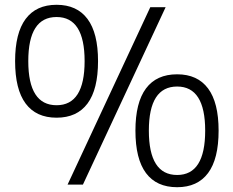

<svg xmlns="http://www.w3.org/2000/svg" viewBox="-20 -770 974 801"><path d="M607 -740H671L326 0H262ZM719 -40Q836 -40 836 -225Q836 -409 719 -409Q601 -409 601 -225Q601 -40 719 -40ZM719 11Q633 11 589 -48Q545 -107 545 -225Q545 -342 589 -401Q633 -460 719 -460Q804 -460 848 -401Q892 -342 892 -225Q892 -107 848 -48Q804 11 719 11ZM216 -331Q333 -331 333 -515Q333 -699 216 -699Q98 -699 98 -515Q98 -331 216 -331ZM43 -515Q43 -632 87 -691Q131 -750 216 -750Q301 -750 345 -691Q389 -632 389 -515Q389 -397 345 -338Q301 -279 216 -279Q131 -279 87 -338Q43 -397 43 -515Z"/></svg>

Font: EncodeSans
Style: Light
Weight: 300
Designer: Pablo Impallari, Andres Torresi
Foundry: Pablo Impallari, Andres Torresi
Version: Version 1.000; ttfautohint (v1.4.1)